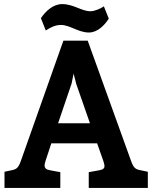

<svg xmlns="http://www.w3.org/2000/svg" viewBox="-20 -919 745 939"><path d="M82 -132C69 -96 60 -91 35 -86L2 -79V0H275V-77L226 -86C206 -89 198 -97 198 -110C198 -116 200 -124 203 -133L231 -218H455L486 -130C489 -120 491 -113 491 -107C491 -95 483 -89 464 -86L414 -77V0H703V-79L669 -86C643 -91 634 -96 621 -132L409 -720H290ZM420 -316H264L330 -510L340 -559L353 -508ZM277 -797C323 -797 362 -760 415 -760C455 -760 490 -793 512 -828L488 -888C474 -878 444 -864 422 -864C379 -864 340 -899 284 -899C241 -899 204 -866 180 -830L204 -770C222 -782 249 -797 277 -797Z"/></svg>

Font: Enriqueta
Style: Bold
Weight: 700
Designer: Viviana Monsalve, Gustavo Ibarra
Foundry: Viviana Monsalve, Gustavo Ibarra
Version: Version 1.002